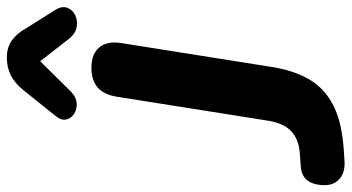

<svg xmlns="http://www.w3.org/2000/svg" viewBox="-290 -748 1002 547"><g transform="rotate(-90 210.5 -474.0)"><path d="M26 7Q-7 9 -25.5 -7.5Q-44 -24 -43 -53Q-42 -84 -28 -100.5Q-14 -117 15 -118L45 -120Q88 -123 111 -145Q134 -167 141 -213L209 -642Q215 -679 235.5 -696.5Q256 -714 292 -714Q331 -714 349.5 -691.5Q368 -669 362 -630L294 -202Q284 -137 258 -93Q232 -49 183.5 -24.5Q135 0 56 5ZM222 -771Q207 -757 190 -756Q173 -755 160 -763.5Q147 -772 144 -786Q141 -800 154 -816L227 -907Q247 -932 269.5 -943.5Q292 -955 321 -955Q349 -955 369 -941Q389 -927 404 -900L455 -819Q468 -799 462.5 -783.5Q457 -768 442 -760.5Q427 -753 408 -756Q389 -759 374 -778L310 -860Z"/></g></svg>

Font: Nunito ExtraLight ExtraBold
Style: Italic
Weight: 800
Italic angle: -9°
Version: Version 3.602